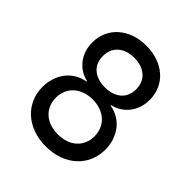

<svg xmlns="http://www.w3.org/2000/svg" viewBox="-206 -871 1011 1011"><g transform="rotate(45 300.0 -365.0)"><path d="M300 10Q248 10 205 -5.5Q162 -21 131 -49Q100 -77 83 -115.5Q66 -154 66 -200Q66 -236 76.5 -267Q87 -298 105.5 -322Q124 -346 151 -362Q178 -378 211 -384V-387Q154 -400 120 -444.5Q86 -489 86 -551Q86 -592 101.5 -627Q117 -662 145.5 -687Q174 -712 213 -726Q252 -740 300 -740Q348 -740 387 -726Q426 -712 454.5 -687Q483 -662 498.5 -627Q514 -592 514 -551Q514 -489 480 -444.5Q446 -400 389 -387V-384Q422 -378 449 -362Q476 -346 494.5 -322Q513 -298 523.5 -267Q534 -236 534 -200Q534 -154 517 -115.5Q500 -77 469 -49Q438 -21 395 -5.5Q352 10 300 10ZM300 -80Q332 -80 358.5 -89Q385 -98 404 -115Q423 -132 433.5 -156Q444 -180 444 -209Q444 -238 433.5 -262.5Q423 -287 404 -304Q385 -321 358.5 -330.5Q332 -340 300 -340Q268 -340 241.5 -330.5Q215 -321 196 -304Q177 -287 166.5 -262.5Q156 -238 156 -209Q156 -180 166.5 -156Q177 -132 196 -115Q215 -98 241.5 -89Q268 -80 300 -80ZM300 -430Q356 -430 390 -459Q424 -488 424 -539Q424 -591 390 -620.5Q356 -650 300 -650Q244 -650 210 -620.5Q176 -591 176 -539Q176 -488 210 -459Q244 -430 300 -430Z"/></g></svg>

Font: Maple Mono NL
Style: Regular
Weight: 400
Monospace: yes
Designer: subframe7536
Version: Version 7.000